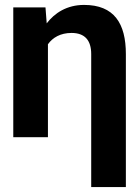

<svg xmlns="http://www.w3.org/2000/svg" viewBox="-20 -558 568 781"><path d="M34 0H175V-378C194 -405 226 -424 271 -424C325 -424 351 -394 351 -338V203H492V-338C492 -463 444 -538 322 -538C252 -538 202 -505 170 -463L165 -528H34Z"/></svg>

Font: Asimov Pro
Style: Bd
Weight: 700
Designer: Google
Version: Version 2.000980; 2014